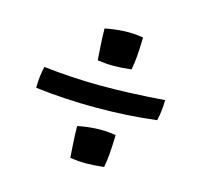

<svg xmlns="http://www.w3.org/2000/svg" viewBox="-61 -549 488 466"><g transform="rotate(15 182.5 -316.0)"><path d="M246 -480Q245 -447 243.5 -430Q242 -413 239 -398Q214 -395 194.5 -395Q175 -395 154 -398Q154 -399 152 -427.5Q150 -456 150 -477Q175 -482 198.5 -483Q222 -484 246 -480ZM27 -295Q27 -310 28.5 -323Q30 -336 33 -349Q103 -341 173 -340.5Q243 -340 337 -347Q337 -334 335.5 -321Q334 -308 331 -295Q258 -286 179.5 -286Q101 -286 27 -295ZM243 -234Q242 -202 240.5 -185Q239 -168 236 -152Q211 -149 191.5 -149Q172 -149 151 -152Q151 -153 149 -181.5Q147 -210 147 -231Q171 -236 195 -237Q219 -238 243 -234Z"/></g></svg>

Font: Atma
Style: Regular
Weight: 400
Designer: Gregori Vincens, Jeremie Hornus, Riccardo Olocco, Yoann Minet.
Foundry: black foundry
Version: Version 1.102;PS 1.100;hotconv 1.0.86;makeotf.lib2.5.63406